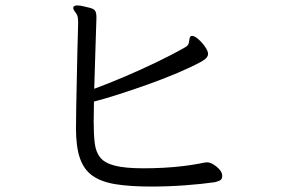

<svg xmlns="http://www.w3.org/2000/svg" viewBox="-20 -693 1040 705"><path d="M686 -561Q695 -561 709 -548.5Q723 -536 733.5 -520.5Q744 -505 744 -495Q744 -480 718 -466Q683 -447 632.5 -425.5Q582 -404 526 -384Q470 -364 417 -347Q364 -330 325 -320Q325 -300 324.5 -281Q324 -262 324 -245Q324 -199 328 -166.5Q332 -134 348.5 -114Q365 -94 402.5 -84.5Q440 -75 508 -75Q542 -75 580.5 -77Q619 -79 655 -83.5Q691 -88 716 -93Q719 -94 727.5 -95.5Q736 -97 740 -97Q751 -97 764 -89Q777 -81 786.5 -70Q796 -59 796 -47Q796 -34 786.5 -30Q777 -26 769 -24Q720 -17 658.5 -12.5Q597 -8 535 -8Q458 -8 405 -16.5Q352 -25 320 -47.5Q288 -70 273.5 -112Q259 -154 259 -221Q259 -255 260 -302.5Q261 -350 262 -401Q263 -452 264 -497.5Q265 -543 266 -574Q267 -605 267 -611Q267 -618 266 -626Q265 -634 263 -638Q260 -644 254.5 -651Q249 -658 249 -664Q249 -667 250 -668Q253 -673 264 -673Q273 -673 286 -670Q299 -667 311 -664Q326 -660 330 -652Q334 -644 334 -634V-623Q334 -617 332.5 -578Q331 -539 329.5 -482.5Q328 -426 326 -367Q375 -385 434 -410Q493 -435 552.5 -463.5Q612 -492 661 -520Q671 -526 673 -534.5Q675 -543 676 -551Q677 -559 683 -561Z"/></svg>

Font: Moon Stars Kai T HW
Style: Regular
Weight: 400
Designer: GuiWonder
Version: Version 1.101